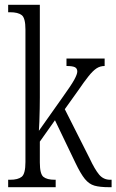

<svg xmlns="http://www.w3.org/2000/svg" viewBox="-20 -780 485 800"><path d="M14 0V-31H22Q55 -31 70.5 -43.5Q86 -56 86 -105V-657Q86 -705 70.5 -717Q55 -729 22 -729H14V-760H146V-374Q146 -356 145.5 -327.5Q145 -299 144 -272.5Q143 -246 142 -235L241 -375Q277 -425 289.5 -448Q302 -471 302 -482Q302 -495 292 -500Q282 -505 257 -505V-536H416V-505Q397 -505 382 -495Q367 -485 349 -462.5Q331 -440 305 -402L250 -325L353 -121Q375 -74 393 -52.5Q411 -31 439 -31H445V0H435Q396 0 373.5 -6.5Q351 -13 333.5 -34.5Q316 -56 294 -102L209 -279L146 -190V-103Q146 -55 161 -43Q176 -31 208 -31H212V0Z"/></svg>

Font: Noto Serif Ethiopic ExtraCondensed Light
Style: Regular
Weight: 300
Width: 2
Designer: Monotype Design Team
Foundry: Monotype Imaging Inc.
Version: Version 2.102; ttfautohint (v1.8.4.7-5d5b)